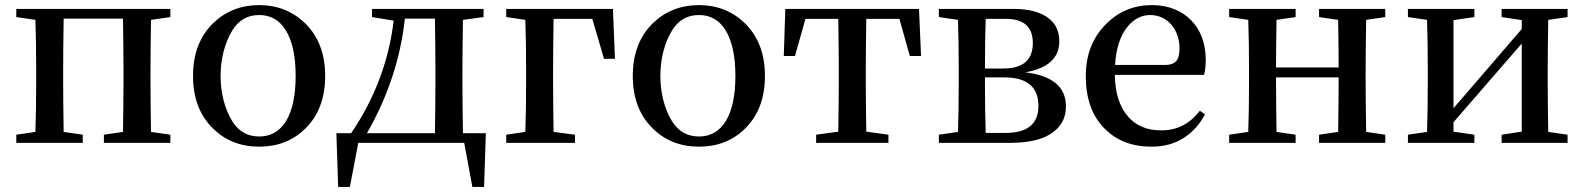

<svg xmlns="http://www.w3.org/2000/svg" viewBox="-20 -561 6220 754"><path d="M305 0V-32L230 -43C229 -118 228 -181 228 -232V-294C228 -349 229 -413 230 -488H463C464 -413 465 -349 465 -294V-232C465 -181 464 -118 463 -43L388 -32V0H649V-32L573 -43C572 -118 571 -181 571 -232V-294C571 -345 572 -408 573 -483L649 -494V-526H44V-494L119 -483C121 -427 122 -364 122 -294V-232C122 -162 121 -99 119 -43L44 -32V0Z M998 15C1071 15 1131 -9 1179 -56C1231 -107 1257 -176 1257 -263C1257 -349 1231 -418 1178 -470C1129 -517 1069 -541 998 -541C926 -541 866 -517 817 -470C764 -418 738 -349 738 -263C738 -176 764 -108 816 -57C864 -9 925 15 998 15ZM998 -25C952 -25 917 -45 892 -85C831 -184 831 -341 892 -441C917 -482 952 -502 998 -502C1043 -502 1078 -482 1103 -441C1128 -400 1141 -340 1141 -263C1141 -185 1128 -126 1103 -85C1078 -45 1043 -25 998 -25Z M1354 173 1387 0H1803L1835 173H1881L1888 -38H1798C1797 -113 1796 -177 1796 -232V-294C1796 -345 1797 -408 1798 -483L1879 -494V-526H1441V-494L1526 -480C1507 -321 1451 -173 1359 -38H1301L1308 173ZM1421 -38C1503 -181 1553 -331 1570 -488H1688C1689 -413 1690 -349 1690 -294V-232C1690 -177 1689 -113 1688 -38Z M2238 0V-32L2154 -43C2153 -118 2152 -181 2152 -232V-290C2152 -347 2153 -412 2154 -487H2306L2352 -330H2395L2387 -526H1968V-494L2043 -483C2045 -427 2046 -363 2046 -290V-232C2046 -162 2045 -99 2043 -43L1968 -32V0Z M2725 15C2798 15 2858 -9 2906 -56C2958 -107 2984 -176 2984 -263C2984 -349 2958 -418 2905 -470C2856 -517 2796 -541 2725 -541C2653 -541 2593 -517 2544 -470C2491 -418 2465 -349 2465 -263C2465 -176 2491 -108 2543 -57C2591 -9 2652 15 2725 15ZM2725 -25C2679 -25 2644 -45 2619 -85C2558 -184 2558 -341 2619 -441C2644 -482 2679 -502 2725 -502C2770 -502 2805 -482 2830 -441C2855 -400 2868 -340 2868 -263C2868 -185 2855 -126 2830 -85C2805 -45 2770 -25 2725 -25Z M3469 0V-32L3382 -44C3381 -119 3380 -181 3380 -232V-294C3380 -348 3381 -412 3382 -487H3512L3553 -341H3597L3589 -526H3064L3058 -341H3102L3143 -487H3272C3273 -412 3274 -348 3274 -294V-232C3274 -181 3273 -119 3272 -44L3185 -32V0Z M3947 0C4023 0 4080 -14 4117 -43C4150 -68 4166 -101 4166 -143C4166 -220 4113 -264 4006 -277C4095 -292 4140 -333 4140 -399C4140 -439 4125 -470 4096 -491C4065 -514 4020 -526 3960 -526H3667V-494L3742 -483C3744 -427 3745 -364 3745 -294V-232C3745 -162 3744 -99 3742 -43L3667 -32V0ZM3851 -39C3849 -95 3848 -159 3848 -232V-257H3924C4013 -257 4058 -220 4058 -145C4058 -74 4015 -39 3928 -39ZM3848 -292C3848 -369 3849 -434 3851 -487H3930C4001 -487 4036 -455 4036 -392C4036 -325 3997 -292 3920 -292Z M4502 15C4550 15 4592 4 4628 -19C4663 -41 4691 -72 4712 -112L4692 -126C4672 -101 4651 -82 4628 -70C4603 -56 4573 -49 4539 -49C4485 -49 4442 -67 4411 -102C4377 -140 4359 -195 4358 -267H4708C4713 -282 4715 -302 4715 -328C4715 -455 4631 -541 4504 -541C4433 -541 4372 -516 4323 -466C4270 -413 4244 -345 4244 -262C4244 -175 4268 -107 4316 -58C4363 -9 4425 15 4502 15ZM4359 -306C4363 -371 4379 -420 4407 -455C4432 -486 4462 -502 4497 -502C4564 -502 4612 -446 4612 -371C4612 -348 4608 -332 4601 -323C4592 -312 4577 -306 4555 -306Z M5068 0V-32L4993 -43C4992 -118 4991 -189 4991 -257H5237C5237 -189 5236 -118 5235 -43L5160 -32V0H5420V-32L5345 -43C5344 -118 5343 -181 5343 -232V-294C5343 -345 5344 -408 5345 -483L5420 -494V-526H5160V-494L5235 -483C5236 -411 5237 -349 5237 -296H4991C4991 -349 4992 -411 4993 -483L5068 -494V-526H4807V-494L4882 -483C4884 -427 4885 -364 4885 -294V-232C4885 -162 4884 -99 4882 -43L4807 -32V0Z M5770 0V-32L5688 -44V-81L5956 -390V-44L5877 -32V0H6136V-32L6060 -43C6059 -118 6058 -181 6058 -232V-294C6058 -345 6059 -408 6060 -483L6136 -494V-526H5877V-494L5956 -482V-447L5688 -136V-482L5770 -494V-526H5509V-494L5584 -483C5586 -427 5587 -364 5587 -294V-232C5587 -162 5586 -99 5584 -43L5509 -32V0Z"/></svg>

Font: AllPunType SemiBold
Style: Regular
Weight: 600
Version: 1.0